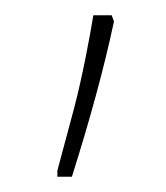

<svg xmlns="http://www.w3.org/2000/svg" viewBox="-20 -834 217 251"><path d="M55 -603H74C98 -679 116 -745 129 -806L126 -814H102C98 -789 88 -735 77 -693L55 -611Z"/></svg>

Font: Noto Serif Armenian ExtraCondensed Thin
Style: Regular
Weight: 100
Width: 2
Designer: Monotype Design Team
Foundry: Monotype Imaging Inc.
Version: Version 2.008